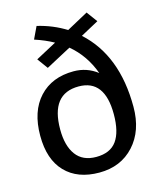

<svg xmlns="http://www.w3.org/2000/svg" viewBox="-117 -868 810 964"><g transform="rotate(-15 287.5 -386.5)"><path d="M466 -727 372 -676Q530 -533 530 -265Q530 -141 461 -65.5Q392 10 280 10Q167 10 103.5 -56Q40 -122 40 -245Q40 -372 106 -443.5Q172 -515 285 -515Q354 -515 408 -473Q372 -572 296 -635L165 -565L125 -620L233 -678Q190 -702 135 -720L165 -783Q246 -764 313 -722L425 -783ZM290 -435Q145 -435 145 -250Q145 -165 180 -117.5Q215 -70 285 -70Q358 -70 391.5 -116.5Q425 -163 425 -255Q425 -435 290 -435Z"/></g></svg>

Font: Bitter
Style: Regular
Weight: 400
Designer: Sol Matas
Foundry: Sol Matas
Version: Version 1.300;PS 001.300;hotconv 1.0.70;makeotf.lib2.5.58329